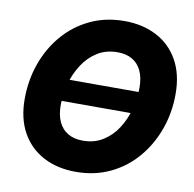

<svg xmlns="http://www.w3.org/2000/svg" viewBox="-82 -821 924 916"><g transform="rotate(10 379.5 -363.5)"><path d="M642.1 -416.5 626 -311H167.5L183.1 -416.5ZM342.8 10.7Q254.4 10.7 186.8 -24.7Q119.1 -60.1 81.3 -127.4Q43.5 -194.8 43.5 -290Q43.5 -379.9 72 -460.7Q100.6 -541.5 153.8 -604Q207 -666.5 282 -702.4Q356.9 -738.3 449.2 -738.3Q537.1 -738.3 604.7 -703.1Q672.4 -668 710.4 -600.6Q748.5 -533.2 748.5 -437Q748.5 -346.7 719.5 -265.9Q690.4 -185.1 637 -122.6Q583.5 -60.1 509 -24.7Q434.6 10.7 342.8 10.7ZM350.6 -141.6Q406.2 -141.6 448.2 -168Q490.2 -194.3 518.1 -238Q545.9 -281.7 559.8 -333.7Q573.7 -385.7 573.7 -437Q573.7 -485.4 558.1 -518.6Q542.5 -551.8 513.2 -568.8Q483.9 -585.9 441.9 -585.9Q386.2 -585.9 344.2 -559.6Q302.2 -533.2 274.2 -489.7Q246.1 -446.3 231.9 -394.3Q217.8 -342.3 217.8 -291Q217.8 -242.2 233.6 -209Q249.5 -175.8 279.1 -158.7Q308.6 -141.6 350.6 -141.6Z"/></g></svg>

Font: Inter 24pt ExtraBold
Style: Italic
Weight: 800
Italic angle: -9.3988°
Designer: Rasmus Andersson
Foundry: rsms
Version: Version 4.001;git-66647c0bb